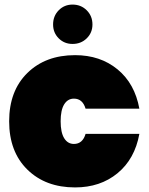

<svg xmlns="http://www.w3.org/2000/svg" viewBox="-20 -812 649 839"><path d="M308 -571Q418 -571 493.5 -509Q569 -447 589 -337H354Q341 -381 303 -381Q276 -381 260.5 -356Q245 -331 245 -282Q245 -233 260.5 -208Q276 -183 303 -183Q341 -183 354 -227H589Q569 -117 493.5 -55Q418 7 308 7Q179 7 99.5 -71Q20 -149 20 -282Q20 -415 99.5 -493Q179 -571 308 -571ZM297 -620Q261 -620 236.5 -644.5Q212 -669 212 -705Q212 -742 236.5 -767Q261 -792 297 -792Q334 -792 359 -767Q384 -742 384 -705Q384 -669 359 -644.5Q334 -620 297 -620Z"/></svg>

Font: Poppins Black
Style: Regular
Weight: 900
Designer: Ninad Kale (Devanagari), Jonny Pinhorn (Latin)
Foundry: Indian Type Foundry
Version: Version 3.200;PS 1.000;hotconv 16.6.54;makeotf.lib2.5.65590